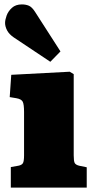

<svg xmlns="http://www.w3.org/2000/svg" viewBox="-20 -850 436 870"><path d="M29 0V-93L63 -99Q79 -102 84 -111Q89 -120 89 -146V-343Q89 -377 83 -389Q77 -401 54 -405L24 -410L31 -511L296 -525L314 -514V-146Q314 -120 318.5 -111.5Q323 -103 339 -99L373 -92V0ZM208 -570 43 -680Q21 -695 12 -712.5Q3 -730 3 -746Q3 -760 10 -779.5Q17 -799 34 -814.5Q51 -830 79 -830Q97 -830 111 -824Q125 -818 139 -796L254 -617Z"/></svg>

Font: Literata Black
Style: Regular
Weight: 900
Designer: Latin by Veronika Burian and Jose Scaglione. Greek by Irene Vlachou. Cyrillic by Vera Evstafieva.
Foundry: TypeTogether
Version: Version 3.103;gftools[0.9.29]